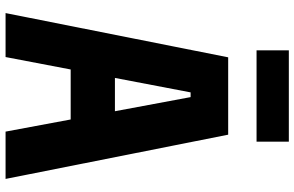

<svg xmlns="http://www.w3.org/2000/svg" viewBox="-204 -854 1058 690"><g transform="rotate(90 325.0 -509.0)"><path d="M27 0 186 -800H464L623 0H453L329 -665H312L185 0ZM146 -234V-393H503V-234ZM161 -902V-1018H489V-902Z"/></g></svg>

Font: Martian Mono SemiCondensed
Style: Bold
Weight: 700
Width: 4
Designer: Roman Shamin
Foundry: Evil Martians
Version: Version 1.000